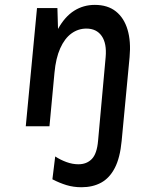

<svg xmlns="http://www.w3.org/2000/svg" viewBox="-20 -517 622 786"><path d="M313.5 249.5Q281 249.5 252.2 240.8Q223.5 232 194.5 217L206 123.5Q227.5 137.5 252.2 146.5Q277 155.5 301 155.5Q335 155.5 356 133.8Q377 112 381.5 59L412.5 -283Q417.5 -339.5 396.2 -369.8Q375 -400 333.5 -400Q300 -400 272.2 -379.8Q244.5 -359.5 226.5 -319.2Q208.5 -279 203 -219L182.5 0H85.5L131.5 -484H215L217.5 -398.5Q245.5 -449 283.5 -473Q321.5 -497 368 -497Q421 -497 454.5 -470.2Q488 -443.5 502.2 -395.5Q516.5 -347.5 510.5 -283L478 60Q471.5 129 450 170.5Q428.5 212 394 230.8Q359.5 249.5 313.5 249.5Z"/></svg>

Font: Karla SemiBold
Style: Italic
Weight: 600
Italic angle: -8°
Designer: Jonathan Pinhorn
Version: Version 2.004;gftools[0.9.33]